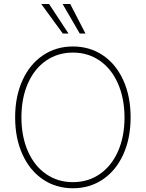

<svg xmlns="http://www.w3.org/2000/svg" viewBox="-20 -955 748 984"><path d="M353.5 9.8Q266.6 9.8 199.5 -35.9Q132.3 -81.5 95 -164.1Q57.6 -246.6 57.6 -353.5Q57.6 -460.4 95 -543Q132.3 -625.5 199.7 -671.1Q267.1 -716.8 353.5 -716.8Q440.4 -716.8 507.6 -671.4Q574.7 -626 612.1 -543.5Q649.4 -460.9 649.4 -353.5Q649.4 -246.6 612.1 -164.1Q574.7 -81.5 507.6 -35.9Q440.4 9.8 353.5 9.8ZM353.5 -685.5Q276.4 -685.5 216.6 -644.5Q156.7 -603.5 123.3 -528.1Q89.8 -452.6 89.8 -353.5Q89.8 -255.4 123 -179.9Q156.2 -104.5 216.1 -63Q275.9 -21.5 353.5 -21.5Q431.2 -21.5 491.2 -62.7Q551.3 -104 584.7 -179.4Q618.2 -254.9 618.2 -353.5Q617.7 -452.1 584.2 -527.6Q550.8 -603 491 -644.3Q431.2 -685.5 353.5 -685.5ZM191.4 -934.6H231.4L331.1 -783.2H301.8ZM300.8 -934.6H339.8L418 -783.2H388.7Z"/></svg>

Font: Pretendard JP Thin
Style: Regular
Weight: 100
Designer: Base glyphs from Inter by Rasmus Andersson; Hangeul glyphs from Noto Sans CJK(Source Han Sans) by Jang Soo-young and Kan
Foundry: Kil Hyung-jin
Version: Version 1.309